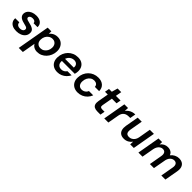

<svg xmlns="http://www.w3.org/2000/svg" viewBox="358 -2200 3985 3985"><g transform="rotate(45 2350.0 -207.5)"><path d="M226 12Q158 12 111.5 -10.5Q65 -33 42.5 -73Q20 -113 24 -164H144Q144 -141 154 -122Q164 -103 186 -92Q208 -81 242 -81Q271 -81 292 -90Q313 -99 325 -114Q337 -129 337 -150Q338 -169 327 -180.5Q316 -192 294.5 -199.5Q273 -207 244 -213Q212 -220 181 -230.5Q150 -241 126.5 -257Q103 -273 89.5 -296.5Q76 -320 77 -352Q79 -399 107.5 -435.5Q136 -472 185.5 -493Q235 -514 298 -514Q386 -514 435.5 -473Q485 -432 482 -360H366Q366 -388 344 -404Q322 -420 284 -420Q246 -420 222 -404Q198 -388 197 -364Q196 -348 207.5 -336.5Q219 -325 241 -317Q263 -309 294 -303Q332 -295 362.5 -284Q393 -273 416 -257.5Q439 -242 450.5 -219Q462 -196 460 -163Q459 -110 428 -70.5Q397 -31 345 -9.5Q293 12 226 12Z M511 220 638 -502H746L745 -429Q765 -454 791 -473Q817 -492 850 -503Q883 -514 923 -514Q987 -514 1032.5 -484Q1078 -454 1102 -403Q1126 -352 1123 -287Q1121 -225 1098 -170.5Q1075 -116 1036 -75Q997 -34 946.5 -11Q896 12 836 12Q799 12 768.5 1Q738 -10 716.5 -29Q695 -48 682 -71L631 220ZM831 -92Q878 -92 915 -115.5Q952 -139 974.5 -179.5Q997 -220 999 -272Q1001 -312 986.5 -343Q972 -374 944.5 -392Q917 -410 879 -410Q832 -410 794.5 -386Q757 -362 734.5 -321Q712 -280 710 -227Q708 -187 722.5 -156.5Q737 -126 765 -109Q793 -92 831 -92Z M1429 12Q1362 12 1313 -15.5Q1264 -43 1239 -93.5Q1214 -144 1217 -211Q1219 -274 1242 -329Q1265 -384 1305.5 -425.5Q1346 -467 1400.5 -490.5Q1455 -514 1521 -514Q1589 -514 1636 -487Q1683 -460 1706 -412.5Q1729 -365 1727 -306Q1727 -285 1722.5 -262.5Q1718 -240 1713 -222H1303L1317 -299H1608Q1612 -337 1600 -363Q1588 -389 1563 -402.5Q1538 -416 1505 -416Q1468 -416 1434 -399Q1400 -382 1375.5 -349Q1351 -316 1342 -265L1337 -236Q1329 -192 1339.5 -158.5Q1350 -125 1377.5 -106Q1405 -87 1445 -87Q1487 -87 1517.5 -105Q1548 -123 1567 -153H1689Q1666 -106 1627.5 -68.5Q1589 -31 1538.5 -9.5Q1488 12 1429 12Z M2025 12Q1958 12 1908.5 -16.5Q1859 -45 1833.5 -95.5Q1808 -146 1811 -212Q1813 -277 1837 -332Q1861 -387 1902.5 -428Q1944 -469 1998.5 -491.5Q2053 -514 2117 -514Q2212 -514 2268.5 -463.5Q2325 -413 2325 -325H2200Q2198 -367 2170 -389Q2142 -411 2099 -411Q2055 -411 2018 -387Q1981 -363 1959 -320.5Q1937 -278 1935 -223Q1933 -192 1940.5 -167Q1948 -142 1962 -125Q1976 -108 1996.5 -99Q2017 -90 2042 -90Q2072 -90 2097.5 -100Q2123 -110 2143 -129.5Q2163 -149 2174 -177H2300Q2279 -121 2238.5 -78Q2198 -35 2143 -11.5Q2088 12 2025 12Z M2602 0Q2545 0 2510 -18Q2475 -36 2463 -74Q2451 -112 2461 -170L2502 -402H2420L2438 -502H2520L2557 -635H2664L2640 -502H2777L2759 -402H2623L2581 -169Q2575 -131 2589.5 -116.5Q2604 -102 2640 -102H2707L2689 0Z M2801 0 2889 -502H2997L2992 -412Q3016 -444 3047 -466.5Q3078 -489 3116.5 -501.5Q3155 -514 3198 -514L3176 -388H3136Q3105 -388 3077 -381Q3049 -374 3026.5 -357.5Q3004 -341 2988 -314Q2972 -287 2965 -247L2921 0Z M3384 12Q3320 12 3281.5 -16Q3243 -44 3230 -94Q3217 -144 3228 -211L3280 -502H3399L3350 -222Q3339 -158 3358.5 -123.5Q3378 -89 3436 -89Q3472 -89 3503.5 -106Q3535 -123 3557.5 -154.5Q3580 -186 3589 -231L3636 -502H3756L3668 0H3562L3566 -82Q3536 -39 3489 -13.5Q3442 12 3384 12Z M3803 0 3891 -502H3997L3994 -430Q4023 -469 4064.5 -491.5Q4106 -514 4157 -514Q4194 -514 4223 -503.5Q4252 -493 4273 -473Q4294 -453 4304 -422Q4338 -465 4386 -489.5Q4434 -514 4486 -514Q4547 -514 4587.5 -488.5Q4628 -463 4644 -413.5Q4660 -364 4647 -291L4595 0H4476L4525 -280Q4537 -344 4515.5 -378.5Q4494 -413 4445 -413Q4415 -413 4387.5 -397.5Q4360 -382 4339.5 -352.5Q4319 -323 4310 -282L4259 0H4140L4189 -280Q4201 -344 4179.5 -378.5Q4158 -413 4109 -413Q4077 -413 4048.5 -395.5Q4020 -378 3999.5 -345.5Q3979 -313 3970 -266L3923 0Z"/></g></svg>

Font: DM Sans 16pt SemiBold
Style: Italic
Weight: 600
Italic angle: -10°
Version: Version 4.004;gftools[0.9.30]